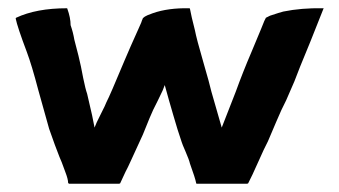

<svg xmlns="http://www.w3.org/2000/svg" viewBox="-20 -443 821 465"><path d="M762 -423Q765 -423 763 -421L732 -343L707 -282L693 -246Q686 -229 673 -200Q662 -179 649 -148L629 -101Q620 -84 605 -50Q590 -16 581 1H580Q580 2 579 2H456Q455 1 455 0Q453 -11 440 -47Q438 -56 429.5 -75.5Q421 -95 420 -99Q410 -128 400 -163L389 -201L379 -237L374 -224Q371 -217 362 -199Q353 -181 351 -177Q346 -167 326 -117L298 -56Q289 -36 284 -27L271 1H270Q270 2 269 2H147L145 0Q145 -9 138 -27Q128 -55 124 -63Q114 -88 99 -131L73 -224Q57 -285 45 -317Q22 -378 18 -398Q18 -399 19 -400Q68 -423 142 -423Q143 -423 143 -422Q151 -400 151 -382Q157 -365 160 -347Q172 -302 176 -282Q176 -281 181.5 -254Q187 -227 191 -216L203 -164L209 -134Q212 -143 224 -166.5Q236 -190 238 -196Q246 -211 281 -295Q286 -307 296.5 -331Q307 -355 315.5 -373.5Q324 -392 324 -394Q326 -398 326 -399Q330 -403 337 -406Q338 -406 350 -411Q387 -424 438 -423Q440 -423 440 -422Q443 -405 452 -370Q456 -349 472 -294Q488 -239 492 -221L517 -134L551 -221Q568 -268 589 -317Q620 -391 620 -392L624 -400L634 -405Q658 -413 666 -415Q710 -424 762 -423Z"/></svg>

Font: Tovari Sans
Style: Bold
Weight: 700
Designer: Verneri Kontto, Denis Ignatov
Foundry: Verneri Kontto
Version: Version 1.10 May 7, 2019